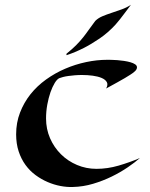

<svg xmlns="http://www.w3.org/2000/svg" viewBox="-20 -763 621 796"><path d="M560.1 -107.9Q539.6 -89.8 509.5 -69.3Q479.5 -48.8 443.1 -31Q406.7 -13.2 365.7 -1Q324.7 11.2 282.2 12.2Q257.8 13.2 230.7 8.1Q203.6 2.9 177.5 -8.3Q151.4 -19.5 127.7 -36.9Q104 -54.2 85.9 -78.9Q67.9 -103.5 57.4 -135.3Q46.9 -167 46.9 -206.1Q46.9 -254.4 63 -296.1Q79.1 -337.9 106.4 -372.3Q133.8 -406.7 170.9 -433.3Q208 -460 250 -478Q292 -496.1 336.9 -505.6Q381.8 -515.1 424.8 -515.1Q430.2 -515.1 441.4 -514.9Q452.6 -514.6 466.3 -513.7Q480 -512.7 494.4 -510.5Q508.8 -508.3 520.8 -504.9Q532.7 -501.5 540.3 -496.3Q547.9 -491.2 547.9 -483.9Q547.9 -475.6 539.6 -467.8Q531.2 -460 520 -453.1Q511.2 -447.3 497.1 -439Q484.9 -432.1 466.1 -421.4Q447.3 -410.6 419.9 -396Q428.7 -411.6 422.9 -422.4Q417 -433.1 401.6 -439.7Q386.2 -446.3 364.5 -449.2Q342.8 -452.1 319.8 -452.1Q304.7 -452.1 290.3 -450.9Q275.9 -449.7 263.4 -448Q251 -446.3 241.5 -443.8Q231.9 -441.4 226.1 -439Q216.8 -435.1 207 -419.2Q197.3 -403.3 189.2 -380.4Q181.2 -357.4 176 -329.1Q170.9 -300.8 170.9 -272Q170.9 -228 187.5 -189.9Q204.1 -151.9 232.7 -123.5Q261.2 -95.2 299.3 -79.1Q337.4 -63 379.9 -63Q425.8 -63 471.7 -76.4Q517.6 -89.8 560.1 -107.9ZM522.9 -743.2Q509.8 -725.6 497.6 -709.5Q487.3 -695.8 476.6 -682.1Q465.8 -668.5 459 -661.1Q428.2 -627.4 393.1 -603.5Q357.9 -579.6 327.1 -564Q291.5 -545.9 255.9 -534.2Q255.4 -535.6 255.4 -537.1Q255.4 -540 255.9 -540.5Q280.8 -560.5 296.6 -576.7Q312.5 -592.8 324.7 -608.2Q336.9 -623.5 348.1 -639.6Q359.4 -655.8 375 -676.3Q386.7 -688 404.5 -695.6Q422.4 -703.1 442.6 -709.7Q462.9 -716.3 483.9 -723.9Q504.9 -731.4 522.9 -743.2Z"/></svg>

Font: Eagle Lake
Style: Regular
Weight: 400
Designer: Astigmatic (AOETI)
Foundry: Astigmatic (AOETI)
Version: Version 1.000